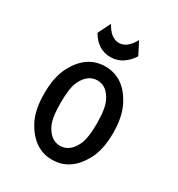

<svg xmlns="http://www.w3.org/2000/svg" viewBox="-180 -868 919 994"><g transform="rotate(30 279.0 -371.0)"><path d="M190.9 -137.7Q223.1 -73.2 278.8 -73.2Q334.5 -73.2 366.7 -137.7Q387.2 -178.2 387.2 -268.6Q387.2 -358.9 366.7 -399.4Q335 -463.9 278.8 -463.9Q222.7 -463.9 190.4 -398.9Q170.9 -359.4 170.9 -268.6Q170.9 -177.7 190.9 -137.7ZM73.2 -268.6Q73.2 -370.1 108.4 -434.1Q169.4 -546.9 278.8 -546.9Q388.2 -546.9 449.2 -434.1Q484.9 -369.1 484.9 -268.6Q484.9 -166.5 449.7 -103Q387.7 9.8 278.8 9.8Q171.4 9.8 108.4 -103Q73.2 -166 73.2 -268.6ZM156.2 -674.8V-679.7L192.4 -752.4Q227.5 -687 276.4 -687Q325.2 -687 360.4 -752.4L397.5 -679.7V-674.8Q347.7 -601.6 275.4 -601.6Q200.2 -601.6 156.2 -674.8Z"/></g></svg>

Font: Nova Oval
Style: Book
Weight: 400
Version: Version 2.000